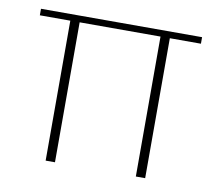

<svg xmlns="http://www.w3.org/2000/svg" viewBox="-60 -540 686 608"><g transform="rotate(10 283.0 -235.5)"><path d="M123 0V-450H25V-471H543V-450H443V0H413V-450H153V0Z"/></g></svg>

Font: Panamera Thin
Style: Regular
Weight: 100
Designer: Bastien Sozeau
Foundry: NBR — Bastien Sozeau
Version: Version 3.003;gftools[0.9.33]